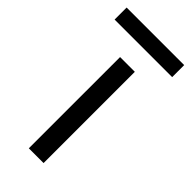

<svg xmlns="http://www.w3.org/2000/svg" viewBox="-241 -684 728 728"><g transform="rotate(45 122.5 -320.0)"><path d="M83 0Q83 -122.1 83 -489.3Q102.5 -489.3 162.1 -489.3Q162.1 -367.2 162.1 0Q142.6 0 83 0ZM-32.2 -575.2Q-32.2 -590.8 -32.2 -639.6Q44.9 -639.6 276.4 -639.6Q276.4 -624 276.4 -575.2Q199.2 -575.2 -32.2 -575.2Z"/></g></svg>

Font: Kadena Space Grotesk
Style: Regular
Weight: 400
Designer: Florian Karsten
Version: Version 2.000